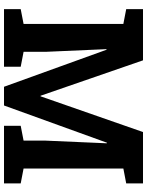

<svg xmlns="http://www.w3.org/2000/svg" viewBox="95 -846 751 982"><g transform="rotate(90 471.0 -355.5)"><path d="M713.4 -525.9 710.4 -526.4 520 0H424.3L234.9 -524.4L231.9 -523.9L245.6 -211.9V-100.1L321.8 -85.4V0H27.3V-85.4L103 -100.1V-610.4L27.3 -625V-710.9H103H289.1L470.2 -187H473.1L655.8 -710.9H918.5V-625L842.3 -610.4V-100.1L918.5 -85.4V0H624V-85.4L699.7 -100.1V-211.9Z"/></g></svg>

Font: Roboto Avanza Slab
Style: Bold
Weight: 700
Designer: Google
Version: Version 1.100263; 2013; ttfautohint (v0.94.20-1c74) -l 8 -r 